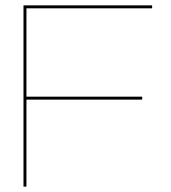

<svg xmlns="http://www.w3.org/2000/svg" viewBox="-20 -695 638 715"><path d="M67.5 0V-675H546.5V-664H78.5V-335H509.5V-324H78.5V0Z"/></svg>

Font: Anybody ExtraExpanded Thin
Style: Regular
Weight: 100
Width: 8
Designer: Tyler Finck
Foundry: Etcetera Type Company
Version: Version 1.010; ttfautohint (v1.8.3) -l 8 -r 50 -G 200 -x 14 